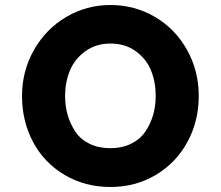

<svg xmlns="http://www.w3.org/2000/svg" viewBox="-20 -747 882 767"><path d="M68 -364Q68 -464 116 -548Q164 -632 245 -679.5Q326 -727 421 -727Q518 -727 599 -679.5Q680 -632 727 -548Q774 -464 774 -364Q774 -263 728.5 -179.5Q683 -96 602 -48Q521 0 421 0Q320 0 238.5 -48Q157 -96 112.5 -179Q68 -262 68 -364ZM240 -364Q240 -323 250.5 -287Q261 -251 281.5 -220.5Q302 -190 338 -172.5Q374 -155 421 -155Q467 -155 503 -172.5Q539 -190 560 -220.5Q581 -251 591.5 -287Q602 -323 602 -364Q602 -419 583.5 -465Q565 -511 523 -542Q481 -573 421 -573Q363 -573 320.5 -542Q278 -511 259 -464.5Q240 -418 240 -364Z"/></svg>

Font: Hussar
Style: BoldWeb
Weight: 700
Foundry: Cannot Into Space Fonts
Version: Version 2.00